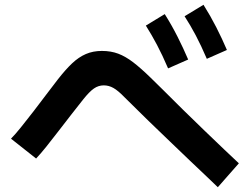

<svg xmlns="http://www.w3.org/2000/svg" viewBox="-20 -819 1040 803"><path d="M979 -136 891 -36Q874 -53 844 -81Q814 -109 775.5 -146Q737 -183 691.5 -226.5Q646 -270 597.5 -317Q549 -364 501 -412Q474 -440 454.5 -451Q435 -462 414 -462Q392 -462 373 -449Q354 -436 327 -402Q304 -373 277.5 -339Q251 -305 224.5 -270.5Q198 -236 174 -206Q150 -176 131 -156L26 -239Q43 -256 67.5 -286.5Q92 -317 119.5 -352.5Q147 -388 173.5 -423.5Q200 -459 222 -487Q254 -528 281.5 -554Q309 -580 339 -593Q369 -606 406 -606Q444 -606 474.5 -594.5Q505 -583 537 -558.5Q569 -534 610 -494Q629 -476 664.5 -440.5Q700 -405 744 -361.5Q788 -318 833.5 -274.5Q879 -231 917.5 -194Q956 -157 979 -136ZM845 -573Q821 -629 798.5 -671.5Q776 -714 752 -751L831 -799Q860 -753 884.5 -705Q909 -657 929 -610ZM683 -533Q659 -589 636.5 -631.5Q614 -674 590 -712L669 -760Q698 -714 722.5 -665.5Q747 -617 767 -570Z"/></svg>

Font: Murecho Thin SemiBold
Style: Regular
Weight: 600
Version: Version 1.010